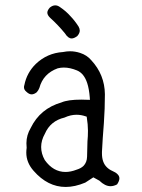

<svg xmlns="http://www.w3.org/2000/svg" viewBox="-20 -724 540 731"><path d="M310.1 -279.8Q314.9 -249 314.9 -226.8Q314.9 -204.6 313 -186Q312 -158.7 311.5 -127.4Q311 -106 297.9 -92.3Q288.1 -83 272 -78.1Q249.5 -69.3 229.5 -69.3Q182.6 -69.3 150.4 -114.7Q136.7 -139.2 136.7 -164.1Q136.7 -189.9 150.9 -214.8Q171.9 -263.7 225.6 -276.4Q248.5 -287.1 271.5 -287.1Q288.6 -287.1 305.7 -281.2ZM71.3 -392.1Q71.3 -382.3 79.6 -375.5L80.1 -375Q90.8 -364.7 100.3 -364.7Q109.9 -364.7 120.1 -373Q126.5 -380.4 129.9 -389.2Q144.5 -443.8 199.7 -463.9Q211.4 -466.8 223.1 -466.8Q246.6 -466.8 273.2 -455.8Q299.8 -444.8 312 -407.7Q319.3 -385.3 321.8 -353L322.3 -343.8Q300.8 -344.7 289.6 -344.7Q238.3 -344.7 213.9 -334Q132.8 -310.5 97.2 -237.3Q80.6 -209.5 80.6 -178.7Q80.6 -170.4 81.5 -161.1Q80.1 -151.4 80.1 -143.1Q80.1 -105 107.9 -73.7Q161.6 -12.2 230 -12.2Q265.1 -12.2 304.7 -28.8L335.4 -48.8L358.4 -36.1Q379.9 -15.1 400.9 -15.1Q413.1 -15.1 425.8 -22Q434.6 -35.2 434.6 -44.9Q434.6 -48.8 433.1 -52.7Q431.6 -56.6 427.2 -61Q420.4 -67.9 407.7 -73.2Q395.5 -78.6 386.7 -87.4Q368.2 -105.5 368.2 -139.6Q368.2 -142.6 368.2 -146Q370.6 -195.8 375.5 -255.4Q379.4 -310.1 379.4 -365.2Q378.4 -439.9 327.6 -494.6Q311 -514.2 285.2 -522.5Q266.1 -528.8 246.6 -528.8Q233.9 -528.8 219.7 -525.9Q159.7 -522 116.2 -480.5Q82 -446.8 72.8 -400.4Q71.3 -396 71.3 -392.1ZM283.7 -607.4Q283.7 -614.7 279.3 -622.6Q264.6 -645.5 248.5 -662.1Q231.9 -681.2 208 -697.3Q199.2 -703.6 190.4 -703.6Q180.2 -703.6 169.9 -695.3Q160.2 -684.6 160.2 -675.8Q160.2 -666.5 170.9 -656.2Q201.2 -628.9 227.5 -596.7Q239.3 -577.6 252.9 -577.6Q262.2 -577.6 274.4 -586.9Q283.7 -597.7 283.7 -607.4ZM225.6 -276.4 225.1 -275.9Q225.6 -276.4 225.6 -276.4ZM150.9 -214.8 150.4 -214.4Q150.9 -214.4 150.9 -214.8ZM272 -78.1H272.5Q272.5 -78.1 272 -78.1ZM313 -186Q313 -186 313 -186Z"/></svg>

Font: NaikaiFont
Style: Light
Weight: 300
Version: Version 1.89